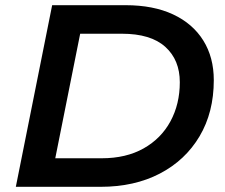

<svg xmlns="http://www.w3.org/2000/svg" viewBox="-20 -720 866 740"><path d="M41 0 181 -700H464Q571 -700 647 -664.5Q723 -629 763.5 -564Q804 -499 804 -411Q804 -287 749 -194.5Q694 -102 596 -51Q498 0 368 0ZM193 -110H372Q466 -110 533.5 -148Q601 -186 637 -252.5Q673 -319 673 -403Q673 -489 617 -539.5Q561 -590 450 -590H289Z"/></svg>

Font: Montserrat SemiBold
Style: Italic
Weight: 600
Italic angle: -11.3°
Designer: Julieta Ulanovsky
Foundry: Julieta Ulanovsky
Version: Version 9.000; ttfautohint (v1.8.4.7-5d5b)